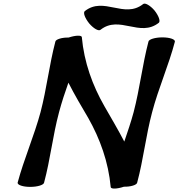

<svg xmlns="http://www.w3.org/2000/svg" viewBox="-20 -1036 1012 1089"><path d="M550 -867C658 -952 773 -822 881 -907C891 -916 880 -947 856 -977C831 -1006 802 -1022 792 -1013C684 -928 569 -1058 461 -973C450 -964 462 -933 486 -903C511 -874 539 -858 550 -867ZM758 0C794 -134 807 -266 843 -400C878 -534 937 -666 972 -800C974 -813 943 -824 901 -824C860 -824 824 -813 822 -800C787 -666 773 -534 738 -400C723 -344 704 -289 685 -233C649 -302 607 -373 572 -434C505 -551 457 -682 444 -826C442 -837 408 -836 369 -823C332 -824 296 -813 294 -800C259 -666 245 -534 210 -400C174 -266 116 -134 80 0C78 13 110 24 151 24C193 24 228 13 230 0C266 -134 279 -266 315 -400C330 -456 348 -511 368 -567C403 -498 445 -427 481 -366C547 -249 595 -118 608 26C611 37 644 36 683 23C721 24 756 13 758 0Z"/></svg>

Font: Nupuram Black Oblique
Style: Regular
Weight: 900
Designer: Santhosh Thottingal (santhosh.thottingal@gmail.com)
Foundry: SMC
Version: Version 1.000